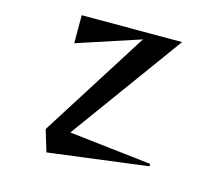

<svg xmlns="http://www.w3.org/2000/svg" viewBox="-110 -920 1220 1072"><g transform="rotate(15 500.0 -384.5)"><path d="M243 11 205 -114 600 -738 235 -618V-780H815L343 -131L819 -77V-63Z"/></g></svg>

Font: Reggae One
Style: Regular
Weight: 400
Designer: Fontworks Inc.
Foundry: Fontworks Inc.
Version: Version 1.100